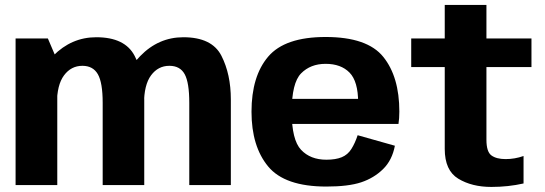

<svg xmlns="http://www.w3.org/2000/svg" viewBox="-20 -748 2202 776"><path d="M43 0H211.5V-503.5L173.5 -592.5H43ZM395 0H563V-346Q563 -447.5 524 -522.5Q485 -597.5 369 -597.5Q269 -597.5 195 -522.5Q121 -447.5 121 -363L210 -327.5Q210 -405 238.8 -443.5Q267.5 -482 313 -482Q356 -482 375.5 -448Q395 -414 395 -332.5ZM745 0H913V-346Q913 -448 874.8 -522.8Q836.5 -597.5 721 -597.5Q620.5 -597.5 546.5 -521.2Q472.5 -445 472.5 -363L562 -327.5Q562 -405 590.5 -443.5Q619 -482 664.5 -482Q708 -482 726.5 -448Q745 -414 745 -332.5Z M1299 6V-102.5Q1234.5 -102.5 1196.8 -142.5Q1159 -182.5 1159 -296.5Q1159 -413 1197 -451.5Q1235 -490 1296 -490Q1358 -490 1392.8 -454.5Q1427.5 -419 1427.5 -333.5L1433.5 -348.5H1143.5V-247H1590.5Q1594 -269 1594 -297Q1594 -437.5 1529.2 -518Q1464.5 -598.5 1296 -598.5Q1131.5 -598.5 1064 -519.2Q996.5 -440 996.5 -296.5Q996.5 -156.5 1063.8 -75.2Q1131 6 1299 6ZM1299 -102.5V6Q1388 6 1439.8 -11.2Q1491.5 -28.5 1528.2 -64.5Q1565 -100.5 1576 -159L1425.5 -201.5Q1415 -169.5 1400.2 -146Q1385.5 -122.5 1361 -112.5Q1336.5 -102.5 1299 -102.5Z M1966 7.5Q2034 7.5 2096 -6.5V-117.5Q2060.5 -105 2023.5 -105Q1986.5 -105 1966.2 -119.8Q1946 -134.5 1946 -183V-477H2128V-592.5H1946V-728H1777.5V-592.5H1642V-477H1777.5V-146Q1777.5 -59 1832.2 -25.8Q1887 7.5 1966 7.5Z"/></svg>

Font: Anybody UltraCondensed Thin
Style: Bold
Weight: 700
Version: Version 1.111